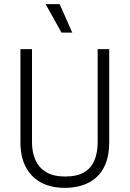

<svg xmlns="http://www.w3.org/2000/svg" viewBox="-20 -898 628 930"><path d="M295 12Q257 12 223.5 3.5Q190 -5 163.5 -23Q137 -41 118 -67.5Q99 -94 89 -129Q79 -164 79 -209V-660H135V-208Q135 -160 152 -122.5Q169 -85 204 -64Q239 -43 296 -43Q353 -43 387.5 -63.5Q422 -84 437.5 -121.5Q453 -159 453 -208V-660H509V-209Q509 -147 491.5 -104.5Q474 -62 444 -36.5Q414 -11 375.5 0.5Q337 12 295 12ZM278 -740 201 -878H269L330 -740Z"/></svg>

Font: Bricolage Grotesque SemiCondensed ExtraLight
Style: Regular
Weight: 250
Width: 4
Designer: Mathieu Triay
Foundry: Atelier Triay
Version: Version 1.000;gftools[0.9.30]